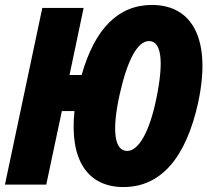

<svg xmlns="http://www.w3.org/2000/svg" viewBox="-25 -746 838 776"><path d="M-5 0H162L225 -297H276C255 -97 331 10 474 10C626 10 727 -109 776 -332C830 -585 754 -726 589 -726C453 -726 358 -630 305 -443H256L313 -714H146ZM489 -136C439 -136 425 -213 459 -366C490 -504 531 -580 577 -580C626 -580 639 -504 607 -348C579 -212 535 -136 489 -136Z"/></svg>

Font: Noto Sans ExtraCondensed Black
Style: Italic
Weight: 900
Width: 2
Italic angle: -12°
Designer: Monotype Design Team
Foundry: Monotype Imaging Inc.
Version: Version 2.013